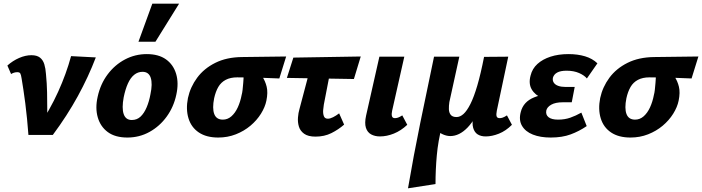

<svg xmlns="http://www.w3.org/2000/svg" viewBox="-20 -731 3803 1040"><path d="M134 0Q131 -43 126.5 -87Q122 -131 117 -171.5Q112 -212 106.5 -246.5Q101 -281 97 -306Q94 -326 90 -333Q86 -340 74 -340Q65 -340 56.5 -337.5Q48 -335 40 -330L20 -376Q49 -402 83.5 -417Q118 -432 150 -432Q180 -432 196.5 -419Q213 -406 220 -383Q227 -360 229 -330Q234 -279 235 -231Q236 -183 236 -134.5Q236 -86 233 -33L186 -40Q251 -137 295 -234Q339 -331 365 -427L499 -420Q459 -315 401.5 -210Q344 -105 266 0Z M670 14Q604 14 564 -15.5Q524 -45 509.5 -95.5Q495 -146 509 -207Q524 -276 563 -328Q602 -380 657 -409Q712 -438 775 -438Q839 -438 879 -409.5Q919 -381 934 -331Q949 -281 935 -218Q921 -152 883 -99.5Q845 -47 790 -16.5Q735 14 670 14ZM694 -81Q722 -81 741.5 -99.5Q761 -118 774.5 -150Q788 -182 795 -221Q807 -277 796.5 -309.5Q786 -342 752 -342Q727 -342 707 -326Q687 -310 673 -279Q659 -248 650 -204Q639 -145 650 -113Q661 -81 694 -81ZM730 -505 805 -711H950L822 -505Z M1162 14Q1098 14 1057 -13.5Q1016 -41 1001 -90Q986 -139 998 -200Q1011 -260 1048 -310Q1085 -360 1146 -390.5Q1207 -421 1290 -422L1530 -425L1493 -306Q1432 -309 1376.5 -310.5Q1321 -312 1265 -312Q1228 -312 1202.5 -298.5Q1177 -285 1162.5 -260Q1148 -235 1140 -199Q1129 -144 1140.5 -113.5Q1152 -83 1187 -83Q1213 -83 1233.5 -101Q1254 -119 1268 -149.5Q1282 -180 1289 -217Q1292 -227 1294 -244.5Q1296 -262 1297.5 -281.5Q1299 -301 1300 -318Q1301 -335 1299 -341L1368 -363Q1384 -341 1400.5 -316.5Q1417 -292 1424.5 -261Q1432 -230 1423 -186Q1416 -151 1393.5 -115Q1371 -79 1336.5 -50Q1302 -21 1257.5 -3.5Q1213 14 1162 14Z M1689 9Q1649 9 1627.5 -6.5Q1606 -22 1599 -45.5Q1592 -69 1594 -94.5Q1596 -120 1602 -140L1674 -412H1782L1734 -164Q1732 -153 1730.5 -135Q1729 -117 1734 -102.5Q1739 -88 1756 -88Q1768 -88 1784 -96Q1800 -104 1817 -117L1844 -56Q1813 -29 1775 -10Q1737 9 1689 9ZM1534 -309 1569 -419 1934 -425 1897 -303Z M2038 8Q2011 8 1990.5 -3Q1970 -14 1962 -39Q1954 -64 1963 -105L2035 -424H2170L2104 -131Q2100 -113 2103 -102Q2106 -91 2119 -91Q2127 -91 2136 -94Q2145 -97 2159 -106L2186 -55Q2152 -23 2113.5 -7.5Q2075 8 2038 8Z M2190 289Q2220 113 2256.5 -65.5Q2293 -244 2331 -424H2468L2414 -178Q2411 -158 2411.5 -139.5Q2412 -121 2421.5 -109Q2431 -97 2453 -97Q2472 -97 2490.5 -113.5Q2509 -130 2528 -167.5Q2547 -205 2565.5 -268Q2584 -331 2602 -423H2664Q2634 -276 2595.5 -181Q2557 -86 2512.5 -40Q2468 6 2419 6Q2408 6 2396.5 3Q2385 0 2374 -5.5Q2363 -11 2354 -18.5Q2345 -26 2340 -36L2373 -44Q2353 33 2346 111Q2339 189 2339 266ZM2611 8Q2585 8 2567.5 -3Q2550 -14 2543 -38.5Q2536 -63 2544 -103L2611 -423L2733 -424L2671 -131Q2667 -111 2670 -101Q2673 -91 2687 -91Q2694 -91 2703 -94Q2712 -97 2726 -106L2753 -55Q2720 -22 2682.5 -7Q2645 8 2611 8Z M2963 14Q2907 14 2866.5 -2Q2826 -18 2807.5 -49.5Q2789 -81 2801 -125Q2815 -180 2873 -203.5Q2931 -227 3010 -227L3004 -183Q2956 -183 2917 -199.5Q2878 -216 2860 -247Q2842 -278 2854 -322Q2863 -359 2891 -384.5Q2919 -410 2962 -424Q3005 -438 3059 -438Q3109 -438 3149 -426Q3189 -414 3216 -388L3159 -306Q3145 -323 3116.5 -335.5Q3088 -348 3049 -348Q3016 -348 2998 -338Q2980 -328 2975 -310Q2972 -295 2979.5 -283.5Q2987 -272 3003.5 -266Q3020 -260 3044 -260H3093L3077 -177H3029Q2989 -177 2966 -164Q2943 -151 2939 -132Q2935 -109 2951.5 -96Q2968 -83 3003 -83Q3039 -83 3069 -93.5Q3099 -104 3129 -121L3158 -48Q3117 -20 3071 -3Q3025 14 2963 14Z M3395 14Q3331 14 3290 -13.5Q3249 -41 3234 -90Q3219 -139 3231 -200Q3244 -260 3281 -310Q3318 -360 3379 -390.5Q3440 -421 3523 -422L3763 -425L3726 -306Q3665 -309 3609.5 -310.5Q3554 -312 3498 -312Q3461 -312 3435.5 -298.5Q3410 -285 3395.5 -260Q3381 -235 3373 -199Q3362 -144 3373.5 -113.5Q3385 -83 3420 -83Q3446 -83 3466.5 -101Q3487 -119 3501 -149.5Q3515 -180 3522 -217Q3525 -227 3527 -244.5Q3529 -262 3530.5 -281.5Q3532 -301 3533 -318Q3534 -335 3532 -341L3601 -363Q3617 -341 3633.5 -316.5Q3650 -292 3657.5 -261Q3665 -230 3656 -186Q3649 -151 3626.5 -115Q3604 -79 3569.5 -50Q3535 -21 3490.5 -3.5Q3446 14 3395 14Z"/></svg>

Font: Ysabeau Infant ExtraBold
Style: Italic
Weight: 800
Italic angle: -12°
Designer: Christian Thalmann (Catharsis Fonts)
Version: Version 2.001;gftools[0.9.30]; featfreeze: ss01,ss02,lnum